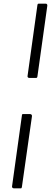

<svg xmlns="http://www.w3.org/2000/svg" viewBox="-20 -867 303 1052"><path d="M141 -440Q135 -440 132.5 -443.5Q130 -447 131 -451L185 -839Q186 -844 187.5 -845.5Q189 -847 194 -847H230Q236 -847 238 -843Q240 -839 239 -834L185 -448Q184 -443 182.5 -441.5Q181 -440 176 -440ZM57 165Q51 165 48 161.5Q45 158 46 154L100 -234Q100 -239 101.5 -240.5Q103 -242 108 -242H144Q150 -242 153 -238.5Q156 -235 155 -229L100 157Q99 162 98 163.5Q97 165 92 165Z"/></svg>

Font: Libre Franklin Thin Light
Style: Italic
Weight: 300
Italic angle: -8°
Version: Version 3.000